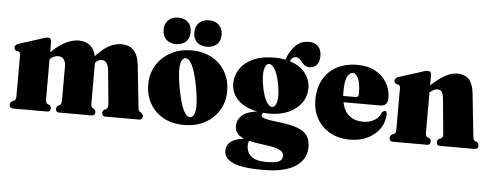

<svg xmlns="http://www.w3.org/2000/svg" viewBox="-55 -802 3057 1196"><g transform="rotate(5 1473.5 -204.5)"><path d="M238.5 -434.5V-370Q289 -418.5 331.8 -438.2Q374.5 -458 410 -458Q451.5 -458 479.8 -435.8Q508 -413.5 517.5 -369.5Q560 -416 598.2 -437Q636.5 -458 676 -458Q776 -458 788.5 -338.5L816 -80Q817.5 -64.5 819.8 -58.2Q822 -52 827 -49L835 -45Q841 -40 844.8 -35Q848.5 -30 848.5 -22.5Q848.5 0 825 0H615Q594.5 0 594.5 -22.5Q594.5 -34.5 605.5 -42L615 -46.5Q622.5 -50 625.8 -58.2Q629 -66.5 627.5 -83L607.5 -290.5Q604.5 -318 593.8 -333.8Q583 -349.5 562.5 -349.5Q541 -349.5 522 -328.5L521.5 -328Q522 -326.5 522 -324.5V-79Q522 -63 524 -56.5Q526 -50 531.5 -47L540.5 -42.5Q551.5 -34 551.5 -22.5Q551.5 0 529 0H326Q305.5 0 305.5 -22.5Q305.5 -34.5 316 -42L325.5 -46.5Q333 -50 335.5 -58.2Q338 -66.5 338 -84.5V-290.5Q338 -317.5 325.8 -333.5Q313.5 -349.5 293 -349.5Q263 -349.5 239.5 -327L238.5 -326V-82Q238.5 -65.5 241.2 -57.8Q244 -50 250 -47L262.5 -42Q273 -34.5 273 -22.5Q273 0 251.5 0H39.5Q16 0 16 -22.5Q16 -35.5 30 -45.5L41.5 -50Q47.5 -53 50.2 -59.5Q53 -66 53 -81V-332.5Q53 -344.5 50.2 -349.8Q47.5 -355 41 -358L28 -359.5Q14.5 -366.5 14.5 -379.5Q14.5 -395.5 36.5 -404.5L176.5 -449Q191.5 -455 200 -457Q208.5 -459 216.5 -459Q227.5 -459 233 -452Q238.5 -445 238.5 -434.5Z M1115 -458Q1187.5 -458 1242.2 -428Q1297 -398 1327.5 -345Q1358 -292 1358 -222.5Q1358 -156.5 1326.2 -104Q1294.5 -51.5 1238.2 -21.2Q1182 9 1107.5 9Q1035 9 980.2 -20.5Q925.5 -50 895 -102.8Q864.5 -155.5 864.5 -224.5Q864.5 -290.5 896.5 -343.2Q928.5 -396 985 -427Q1041.5 -458 1115 -458ZM1145.5 -43Q1168.5 -47.5 1174 -93Q1179.5 -138.5 1162 -234Q1144 -329 1122.8 -369.5Q1101.5 -410 1078 -405.5Q1055 -400.5 1049.8 -355.2Q1044.5 -310 1062 -214.5Q1080 -119 1101 -78.5Q1122 -38 1145.5 -43ZM1015 -488.5Q976 -488.5 953 -510.5Q930 -532.5 930 -571Q930 -609 953 -631.5Q976 -654 1015 -654Q1054 -654 1076.8 -631.5Q1099.5 -609 1099.5 -571Q1099.5 -533 1076.8 -510.8Q1054 -488.5 1015 -488.5ZM1207 -488.5Q1168 -488.5 1145 -510.5Q1122 -532.5 1122 -571Q1122 -609 1145.2 -631.5Q1168.5 -654 1207 -654Q1246.5 -654 1269.8 -631.5Q1293 -609 1293 -571Q1293 -533 1269.8 -510.8Q1246.5 -488.5 1207 -488.5Z M1697 -59.5Q1772 -51 1814.8 -34.5Q1857.5 -18 1875.2 9.5Q1893 37 1893 78Q1893 156 1825.2 200.5Q1757.5 245 1621.5 245Q1490.5 245 1434.8 219.2Q1379 193.5 1379 147.5Q1379 111.5 1404.8 90.2Q1430.5 69 1488.5 61.5Q1457 49 1444 30.5Q1431 12 1431 -13.5Q1431 -50 1459 -77.8Q1487 -105.5 1555.5 -114.5Q1476.5 -129.5 1434 -172.8Q1391.5 -216 1391.5 -273Q1391.5 -354.5 1456 -406.2Q1520.5 -458 1635 -458Q1670.5 -458 1702 -451.5Q1723 -511 1757.2 -542.8Q1791.5 -574.5 1838 -574.5Q1877 -574.5 1897.2 -552.8Q1917.5 -531 1917.5 -492.5Q1917.5 -457 1901 -437.2Q1884.5 -417.5 1855.5 -417.5Q1832.5 -417.5 1818.8 -431.2Q1805 -445 1793.5 -458.8Q1782 -472.5 1765 -472.5Q1743.5 -472.5 1730.5 -444Q1794.5 -424 1827.5 -380.8Q1860.5 -337.5 1860.5 -287Q1860.5 -234.5 1831.5 -194Q1802.5 -153.5 1751 -130.5Q1699.5 -107.5 1632.5 -107.5Q1612 -107.5 1593.5 -109Q1585 -103.5 1585 -93.5Q1585 -86 1592.8 -80.5Q1600.5 -75 1624.2 -70Q1648 -65 1697 -59.5ZM1600.5 -415.5Q1581.5 -412 1574 -376.2Q1566.5 -340.5 1578.5 -275Q1590.5 -209 1610.2 -178Q1630 -147 1649 -151Q1667.5 -154.5 1675 -190Q1682.5 -225.5 1670.5 -292Q1658.5 -358 1638.8 -388.5Q1619 -419 1600.5 -415.5ZM1515 100.5Q1515 143.5 1543.8 168.8Q1572.5 194 1639.5 194Q1695.5 194 1717.5 183Q1739.5 172 1739.5 148Q1739.5 132.5 1728.5 121.2Q1717.5 110 1687.2 101.2Q1657 92.5 1599 86Q1552.5 80.5 1521 72Q1515 84 1515 100.5Z M2362.5 -268Q2362.5 -218.5 2314 -218.5H2085.5Q2098 -161.5 2132.2 -134.8Q2166.5 -108 2217 -108Q2257 -108 2287.5 -126Q2318 -144 2329 -176Q2340 -187 2348 -187Q2360 -187 2360 -169.5Q2360 -120 2332.8 -79.2Q2305.5 -38.5 2257.2 -14.2Q2209 10 2145.5 10Q2075.5 10 2022.5 -18.8Q1969.5 -47.5 1939.8 -99.2Q1910 -151 1910 -219Q1910 -290.5 1938.8 -344.2Q1967.5 -398 2021.8 -428Q2076 -458 2153 -458Q2218 -458 2264.8 -432.5Q2311.5 -407 2337 -364Q2362.5 -321 2362.5 -268ZM2079.5 -282.5Q2079.5 -269.5 2080.5 -257.5H2158Q2177 -257.5 2177 -278.5Q2177 -346.5 2161.8 -376.2Q2146.5 -406 2129 -406Q2109 -406 2094.2 -379.2Q2079.5 -352.5 2079.5 -282.5Z M2614 -435V-370Q2663.5 -416.5 2702.5 -437.2Q2741.5 -458 2776.5 -458Q2826 -458 2851 -429.2Q2876 -400.5 2882 -343L2909.5 -82.5Q2912 -54.5 2921 -50L2933 -45.5Q2947 -35 2947 -22.5Q2947 0 2923.5 0H2708Q2687 0 2687 -22.5Q2687 -35 2698 -42.5L2710.5 -47.5Q2717 -50.5 2720 -57.5Q2723 -64.5 2721.5 -80L2701 -297Q2698 -323.5 2689.5 -336.5Q2681 -349.5 2662 -349.5Q2640 -349.5 2615 -327L2614 -326V-82.5Q2614 -65.5 2616.2 -58Q2618.5 -50.5 2625 -47.5L2637.5 -42.5Q2648.5 -34.5 2648.5 -22.5Q2648.5 0 2627.5 0H2414.5Q2391.5 0 2391.5 -22.5Q2391.5 -36 2405 -45.5L2417 -50Q2423 -53 2425.8 -59.8Q2428.5 -66.5 2428.5 -82.5V-333.5Q2428.5 -345 2425.8 -350Q2423 -355 2416.5 -358L2404.5 -359.5Q2390.5 -366.5 2390.5 -380Q2390.5 -395.5 2412 -404.5L2551.5 -449Q2567.5 -455 2575.8 -457Q2584 -459 2592 -459Q2614 -459 2614 -435Z"/></g></svg>

Font: Fraunces 144pt S050 Black
Style: Regular
Weight: 900
Version: Version 1.000; ttfautohint (v1.8.3)